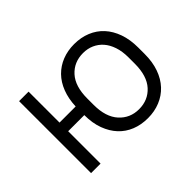

<svg xmlns="http://www.w3.org/2000/svg" viewBox="-102 -722 943 943"><g transform="rotate(-45 370.0 -250.0)"><path d="M474 7Q427 7 388.5 -8.5Q350 -24 322.5 -53.5Q295 -83 279 -126Q263 -169 263 -225H151V0H85V-500H151V-285H263Q265 -337 281 -378.5Q297 -420 325 -448.5Q353 -477 391 -492Q429 -507 474 -507Q521 -507 560 -491Q599 -475 626.5 -445Q654 -415 669.5 -371.5Q685 -328 685 -272V-228Q685 -172 669.5 -128.5Q654 -85 626 -55Q598 -25 559 -9Q520 7 474 7ZM474 -55Q537 -55 577 -99Q617 -143 617 -228V-272Q617 -314 606 -346.5Q595 -379 576 -400.5Q557 -422 531 -433.5Q505 -445 474 -445Q411 -445 371 -401Q331 -357 331 -272V-228Q331 -144 371.5 -99.5Q412 -55 474 -55Z"/></g></svg>

Font: PT Root UI Web
Style: Regular
Weight: 400
Designer: Vitaly Kuzmin
Foundry: ParaType Ltd.
Version: Version 1.000W